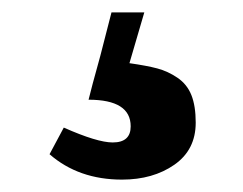

<svg xmlns="http://www.w3.org/2000/svg" viewBox="-20 -20 393 310"><path d="M160 0H213L189 82Q217 86 234 90.5Q251 95 266.5 105.5Q282 116 289 133.5Q296 151 296 178Q296 222 261.5 246Q227 270 177 270Q107 270 60 229L83 186Q137 210 162 210Q191 210 191 184Q191 141 123 141Q127 124 142 70Z"/></svg>

Font: Myanmar Chatu
Style: Regular
Weight: 400
Designer: Danh Hong
Foundry: Google Inc.
Version: Version 2.00 November 20, 2015